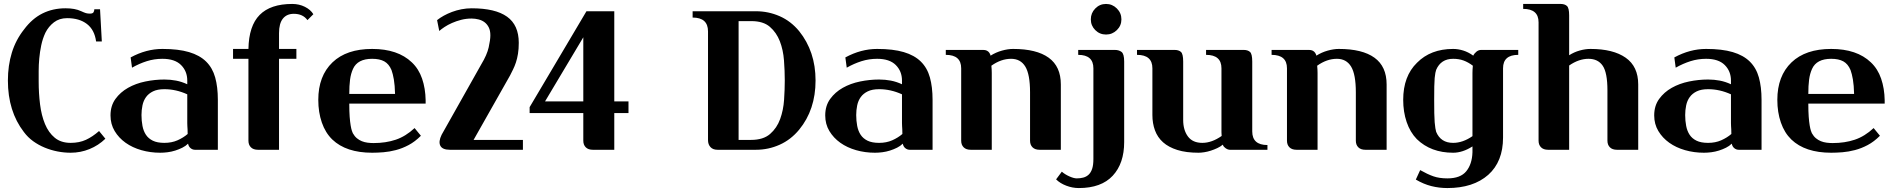

<svg xmlns="http://www.w3.org/2000/svg" viewBox="-20 -759 9597 973"><path d="M320 -667Q281 -667 253.5 -646Q226 -625 210 -593Q196 -563 189 -529.5Q182 -496 179 -463Q176 -430 176 -399.5Q176 -369 176 -346Q176 -286 183 -230Q190 -174 208 -130.5Q226 -87 257.5 -61Q289 -35 338 -35Q382 -35 415.5 -50.5Q449 -66 482 -95L514 -56Q479 -22 433.5 -3.5Q388 15 338 15Q305 15 271.5 8.5Q238 2 206.5 -11Q175 -24 148 -43.5Q121 -63 101 -90Q20 -195 20 -351Q20 -427 40 -492Q60 -557 102 -610Q143 -665 195.5 -691Q248 -717 312 -717Q336 -717 355.5 -713.5Q375 -710 392 -702Q407 -695 415.5 -692.5Q424 -690 436 -690Q450 -690 454 -697Q458 -704 458 -712H487L496 -549H467Q459 -608 420.5 -637.5Q382 -667 320 -667Z M1084 0H968Q956 0 946 -8Q936 -16 933 -31Q921 -19 904 -10.5Q887 -2 868 4Q849 10 829.5 12.5Q810 15 792 15Q742 15 696.5 2Q651 -11 616.5 -35.5Q582 -60 561 -95Q540 -130 540 -174Q540 -223 565 -257.5Q590 -292 629 -314Q668 -336 716.5 -346Q765 -356 813 -356Q844 -356 872.5 -350.5Q901 -345 929 -332V-351Q929 -398 897.5 -429.5Q866 -461 803 -461Q762 -461 724 -449Q686 -437 649 -416L642 -468Q721 -511 803 -511Q884 -511 938 -495Q992 -479 1024.5 -447Q1057 -415 1070.5 -366.5Q1084 -318 1084 -253ZM929 -281Q872 -307 813 -307Q778 -307 755.5 -296Q733 -285 720 -267Q707 -249 702 -225Q697 -201 697 -176Q697 -147 702 -121Q707 -95 719.5 -76Q732 -57 754.5 -46Q777 -35 813 -35Q850 -35 879.5 -48Q909 -61 931 -80Q931 -95 930.5 -103.5Q930 -112 929.5 -119.5Q929 -127 929 -135Q929 -143 929 -157Z M1394 -461V0H1287Q1264 0 1251.5 -12.5Q1239 -25 1239 -46V-461H1161V-511H1239Q1241 -628 1296 -683.5Q1351 -739 1461 -739Q1496 -739 1525 -724.5Q1554 -710 1568 -687L1538 -657Q1515 -689 1469 -689Q1433 -689 1413.5 -664.5Q1394 -640 1394 -591V-511H1482V-461Z M1982 -283Q1981 -327 1976 -356Q1971 -385 1964 -404Q1951 -435 1927.5 -448Q1904 -461 1866 -461Q1792 -461 1769 -410Q1758 -386 1754 -355.5Q1750 -325 1750 -283ZM1866 15Q1734 15 1664 -52Q1629 -86 1611 -138Q1593 -190 1593 -253Q1593 -374 1665 -443Q1736 -511 1866 -511Q1996 -511 2067 -443Q2102 -410 2119 -360.5Q2136 -311 2137 -251V-234H1750Q1750 -194 1752 -167.5Q1754 -141 1757 -123.5Q1760 -106 1763 -97Q1766 -88 1768 -84Q1777 -68 1788.5 -58.5Q1800 -49 1813.5 -43.5Q1827 -38 1842.5 -36Q1858 -34 1873 -34Q1935 -34 1985.5 -51Q2036 -68 2081 -110L2113 -71Q2083 -41 2051 -24Q2019 -7 1986.5 1.5Q1954 10 1923.5 12.5Q1893 15 1866 15Z M2630 0H2260Q2222 0 2211.5 -20.5Q2201 -41 2218 -76L2419 -433Q2448 -481 2456.5 -519Q2465 -557 2465 -580Q2465 -604 2457 -620Q2449 -636 2436 -646Q2423 -656 2405.5 -660.5Q2388 -665 2370 -665Q2342 -665 2317 -658.5Q2292 -652 2270.5 -642.5Q2249 -633 2232.5 -622Q2216 -611 2206 -602L2195 -657Q2210 -669 2229 -679.5Q2248 -690 2270.5 -698.5Q2293 -707 2318.5 -712Q2344 -717 2370 -717Q2490 -717 2549.5 -674.5Q2609 -632 2609 -542Q2609 -511 2605 -486.5Q2601 -462 2594.5 -442.5Q2588 -423 2580 -407Q2572 -391 2565 -377L2380 -50H2630Z M2936 -186H2664V-216L2952 -702H3093V-245H3165V-186H3093V0H2984Q2961 0 2948.5 -12.5Q2936 -25 2936 -46ZM2936 -570 2742 -245H2936Z M3786 -50Q3848 -50 3882.5 -80Q3917 -110 3933.5 -155.5Q3950 -201 3953.5 -253.5Q3957 -306 3957 -351Q3957 -400 3953 -453Q3949 -506 3932 -550Q3915 -594 3881.5 -623Q3848 -652 3788 -652H3723V-50ZM3616 0Q3593 0 3580.5 -13.5Q3568 -27 3568 -49V-600Q3568 -670 3490 -670V-702H3811Q3874 -702 3931 -677Q3988 -652 4030 -601Q4071 -550 4092 -487.5Q4113 -425 4113 -351Q4113 -203 4030 -102Q3988 -51 3931 -25.5Q3874 0 3811 0Z M4706 0H4590Q4578 0 4568 -8Q4558 -16 4555 -31Q4543 -19 4526 -10.5Q4509 -2 4490 4Q4471 10 4451.5 12.5Q4432 15 4414 15Q4364 15 4318.5 2Q4273 -11 4238.5 -35.5Q4204 -60 4183 -95Q4162 -130 4162 -174Q4162 -223 4187 -257.5Q4212 -292 4251 -314Q4290 -336 4338.5 -346Q4387 -356 4435 -356Q4466 -356 4494.5 -350.5Q4523 -345 4551 -332V-351Q4551 -398 4519.5 -429.5Q4488 -461 4425 -461Q4384 -461 4346 -449Q4308 -437 4271 -416L4264 -468Q4343 -511 4425 -511Q4506 -511 4560 -495Q4614 -479 4646.5 -447Q4679 -415 4692.5 -366.5Q4706 -318 4706 -253ZM4551 -281Q4494 -307 4435 -307Q4400 -307 4377.5 -296Q4355 -285 4342 -267Q4329 -249 4324 -225Q4319 -201 4319 -176Q4319 -147 4324 -121Q4329 -95 4341.5 -76Q4354 -57 4376.5 -46Q4399 -35 4435 -35Q4472 -35 4501.5 -48Q4531 -61 4553 -80Q4553 -95 4552.5 -103.5Q4552 -112 4551.5 -119.5Q4551 -127 4551 -135Q4551 -143 4551 -157Z M5006 0H4899Q4876 0 4863.5 -12.5Q4851 -25 4851 -46V-413Q4851 -481 4773 -481V-506H4963Q4984 -506 4994 -491Q4999 -483 5000 -477Q5027 -494 5057.5 -502.5Q5088 -511 5114 -511Q5233 -511 5294.5 -466.5Q5356 -422 5356 -331V0H5248Q5225 0 5212.5 -12.5Q5200 -25 5200 -46V-291Q5200 -382 5176 -421.5Q5152 -461 5104 -461Q5053 -461 5004 -426Q5005 -416 5005.5 -407Q5006 -398 5006 -389Z M5361 111Q5377 125 5399.5 135Q5422 145 5437 145Q5454 145 5469.5 141Q5485 137 5496.5 126.5Q5508 116 5514.5 97Q5521 78 5521 47V-413Q5521 -481 5444 -481V-506H5630Q5650 -506 5663.5 -496Q5677 -486 5677 -447V-39Q5677 69 5619 131.5Q5561 194 5447 194Q5415 194 5383.5 182Q5352 170 5332 150ZM5585 -739Q5617 -739 5640 -716Q5663 -693 5663 -661Q5663 -629 5640 -606.5Q5617 -584 5585 -584Q5553 -584 5530.5 -606.5Q5508 -629 5508 -661Q5508 -693 5530.5 -716Q5553 -739 5585 -739Z M6170 -413Q6170 -481 6092 -481V-506H6283Q6303 -506 6314.5 -496Q6326 -486 6326 -447V-93Q6326 -24 6403 -24V0H6212Q6207 0 6199.5 -3Q6192 -6 6184 -14Q6179 -18 6177 -26Q6165 -16 6149 -8.5Q6133 -1 6116 4.5Q6099 10 6082.5 12.5Q6066 15 6054 15Q5991 15 5946.5 1Q5902 -13 5874 -38Q5846 -63 5833 -98.5Q5820 -134 5820 -176V-413Q5820 -481 5742 -481V-506H5933Q5953 -506 5964.5 -496Q5976 -486 5976 -447V-151Q5976 -100 6000 -67.5Q6024 -35 6073 -35Q6121 -35 6171 -70Q6170 -80 6170 -89Q6170 -98 6170 -107Z M6657 0H6550Q6527 0 6514.5 -12.5Q6502 -25 6502 -46V-413Q6502 -481 6424 -481V-506H6614Q6635 -506 6645 -491Q6650 -483 6651 -477Q6678 -494 6708.5 -502.5Q6739 -511 6765 -511Q6884 -511 6945.5 -466.5Q7007 -422 7007 -331V0H6899Q6876 0 6863.5 -12.5Q6851 -25 6851 -46V-291Q6851 -382 6827 -421.5Q6803 -461 6755 -461Q6704 -461 6655 -426Q6656 -416 6656.5 -407Q6657 -398 6657 -389Z M7248 -253Q7248 -213 7248.5 -185.5Q7249 -158 7250.5 -139.5Q7252 -121 7254 -109.5Q7256 -98 7258 -91Q7281 -35 7344 -35Q7393 -35 7442 -69V-389Q7442 -398 7442.5 -407Q7443 -416 7444 -426Q7420 -444 7396.5 -452.5Q7373 -461 7344 -461Q7282 -461 7258 -405Q7256 -399 7254 -389.5Q7252 -380 7250.5 -363.5Q7249 -347 7248.5 -320.5Q7248 -294 7248 -253ZM7442 -17Q7392 15 7344 15Q7231 15 7160 -54Q7126 -89 7108.5 -140.5Q7091 -192 7091 -253Q7091 -373 7161 -441Q7230 -511 7344 -511Q7369 -511 7395 -503Q7421 -495 7446 -477Q7451 -488 7462 -497Q7473 -506 7486 -506H7674V-481Q7597 -481 7597 -413V-62Q7597 60 7522 127Q7446 194 7315 194Q7273 194 7233.5 184Q7194 174 7155 151L7177 103Q7214 124 7244 134.5Q7274 145 7315 145Q7381 145 7410.5 109Q7440 73 7442 13Z M8040 -511Q8155 -511 8218.5 -466.5Q8282 -422 8282 -331V0H8174Q8151 0 8138.5 -12.5Q8126 -25 8126 -46V-301Q8126 -391 8102 -426Q8078 -461 8030 -461Q7981 -461 7932 -427V0H7825Q7802 0 7789.5 -12.5Q7777 -25 7777 -46V-646Q7777 -714 7699 -714V-739H7889Q7909 -739 7920.5 -729Q7932 -719 7932 -681V-479Q7957 -495 7985.5 -503Q8014 -511 8040 -511Z M8907 0H8791Q8779 0 8769 -8Q8759 -16 8756 -31Q8744 -19 8727 -10.5Q8710 -2 8691 4Q8672 10 8652.5 12.5Q8633 15 8615 15Q8565 15 8519.5 2Q8474 -11 8439.5 -35.5Q8405 -60 8384 -95Q8363 -130 8363 -174Q8363 -223 8388 -257.5Q8413 -292 8452 -314Q8491 -336 8539.5 -346Q8588 -356 8636 -356Q8667 -356 8695.5 -350.5Q8724 -345 8752 -332V-351Q8752 -398 8720.5 -429.5Q8689 -461 8626 -461Q8585 -461 8547 -449Q8509 -437 8472 -416L8465 -468Q8544 -511 8626 -511Q8707 -511 8761 -495Q8815 -479 8847.5 -447Q8880 -415 8893.5 -366.5Q8907 -318 8907 -253ZM8752 -281Q8695 -307 8636 -307Q8601 -307 8578.5 -296Q8556 -285 8543 -267Q8530 -249 8525 -225Q8520 -201 8520 -176Q8520 -147 8525 -121Q8530 -95 8542.5 -76Q8555 -57 8577.5 -46Q8600 -35 8636 -35Q8673 -35 8702.5 -48Q8732 -61 8754 -80Q8754 -95 8753.5 -103.5Q8753 -112 8752.5 -119.5Q8752 -127 8752 -135Q8752 -143 8752 -157Z M9376 -283Q9375 -327 9370 -356Q9365 -385 9358 -404Q9345 -435 9321.5 -448Q9298 -461 9260 -461Q9186 -461 9163 -410Q9152 -386 9148 -355.5Q9144 -325 9144 -283ZM9260 15Q9128 15 9058 -52Q9023 -86 9005 -138Q8987 -190 8987 -253Q8987 -374 9059 -443Q9130 -511 9260 -511Q9390 -511 9461 -443Q9496 -410 9513 -360.5Q9530 -311 9531 -251V-234H9144Q9144 -194 9146 -167.5Q9148 -141 9151 -123.5Q9154 -106 9157 -97Q9160 -88 9162 -84Q9171 -68 9182.5 -58.5Q9194 -49 9207.5 -43.5Q9221 -38 9236.5 -36Q9252 -34 9267 -34Q9329 -34 9379.5 -51Q9430 -68 9475 -110L9507 -71Q9477 -41 9445 -24Q9413 -7 9380.5 1.5Q9348 10 9317.5 12.5Q9287 15 9260 15Z"/></svg>

Font: Cafe24 Danjunghae
Style: Regular
Weight: 400
Designer: Cafe24 thkim, hmlim, mnelim, nhlee, sslee, sskim, smlim, yjkim, sdjeong, hskwak & 4IRTF
Foundry: Cafe24
Version: Version 1.000